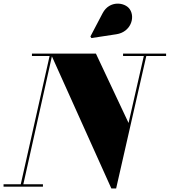

<svg xmlns="http://www.w3.org/2000/svg" viewBox="-60 -1052 956 1082"><path d="M596 -859C675.5 -871 704 -952.5 671 -1000.5C644 -1039.5 557.5 -1051.5 518.5 -978L449.5 -846.5L455 -837.5ZM-40 -13.5V0H182V-13.5H71.5L232.5 -734.5L567.5 10H594.5L764.5 -736.5H876V-750H633.5V-736.5H750.5L664.5 -359L480.5 -750H120V-736.5H219.5L57 -13.5Z"/></svg>

Font: Bodoni* 16pt Fatface
Style: Italic
Weight: 900
Italic angle: -13°
Version: Version 2.3